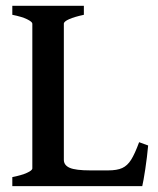

<svg xmlns="http://www.w3.org/2000/svg" viewBox="-20 -635 538 655"><path d="M22 0V-30.8Q53.7 -37.1 72 -45.4Q90.3 -53.7 90.3 -60.5V-554.2Q90.3 -560.5 72.5 -569.3Q54.7 -578.1 22 -584.5V-615.2H266.1V-584.5Q233.9 -577.6 215.8 -569.6Q197.8 -561.5 197.8 -554.2V-89.8Q197.8 -71.3 217.8 -62.5Q237.8 -53.7 288.6 -53.7H348.6Q379.4 -53.7 397 -61.8Q414.6 -69.8 427.2 -89.8Q439.9 -109.9 454.6 -149.9L485.4 -138.7Q481.9 -99.6 475.6 -57.9Q469.2 -16.1 465.3 0Z"/></svg>

Font: David Libre Medium
Style: Regular
Weight: 500
Version: Version 1.000